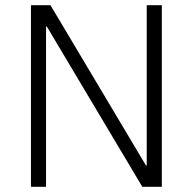

<svg xmlns="http://www.w3.org/2000/svg" viewBox="-20 -718 741 738"><path d="M160 -616H157V0H99V-698H174L541 -82H544V-698H602V0H527Z"/></svg>

Font: IBM Plex Sans Arabic Light
Style: Regular
Weight: 300
Designer: Mike Abbink, Paul van der Laan, Pieter van Rosmalen, Wael Morcos, Khajak Apelian
Foundry: Bold Monday
Version: Version 1.2